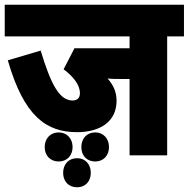

<svg xmlns="http://www.w3.org/2000/svg" viewBox="-20 -642 798 812"><path d="M687 -488H758V-622H0V-488H528V-438H295L249 -349C289 -319 318 -284 318 -248C318 -226 305 -217 287 -217C231 -217 195 -286 152 -428L13 -387C81 -151 175 -83 306 -83C401 -83 473 -126 473 -216C473 -252 460 -282 435 -310C453 -308 474 -308 490 -308H528V15H687ZM324 -20C324 16 347 41 383 41C417 41 441 16 441 -20C441 -56 417 -82 383 -82C347 -82 324 -56 324 -20ZM169 -20C169 16 193 41 228 41C263 41 287 16 287 -20C287 -56 263 -82 228 -82C193 -82 169 -56 169 -20ZM247 89C247 125 270 150 306 150C341 150 364 125 364 89C364 53 341 27 306 27C270 27 247 53 247 89Z"/></svg>

Font: Noto Sans Devanagari UI Condensed Black
Style: Regular
Weight: 900
Width: 3
Designer: Jelle Bosma - Monotype Design Team
Foundry: Monotype Imaging Inc.
Version: Version 2.004